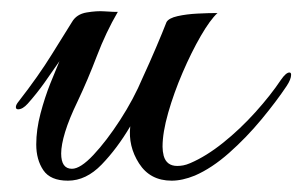

<svg xmlns="http://www.w3.org/2000/svg" viewBox="-20 -313 534 339"><path d="M100 6Q69 6 56.5 -12.5Q44 -31 44 -58Q44 -84 51.5 -112.5Q59 -141 69 -166Q79 -191 85 -205Q72 -186 58.5 -167Q45 -148 29 -130Q20 -120 12 -120Q8 -120 8 -124Q8 -128 13 -134Q48 -179 71.5 -217Q95 -255 107 -274Q115 -288 133 -291Q151 -294 164 -293Q168 -293 173 -292.5Q178 -292 188 -292Q167 -256 151 -214Q135 -172 117 -134Q102 -103 95 -80Q88 -57 88 -42Q88 -15 107 -15Q122 -15 145 -39.5Q168 -64 192 -101Q216 -138 232 -176Q244 -202 255.5 -229Q267 -256 274 -274Q278 -281 293.5 -284.5Q309 -288 328.5 -289Q348 -290 364 -290Q351 -278 334.5 -249.5Q318 -221 302.5 -185Q287 -149 277 -114Q267 -79 267 -54Q267 -50 267.5 -46Q268 -42 269 -38Q274 -20 293 -20Q298 -20 303.5 -21Q309 -22 316 -25Q344 -37 374 -61Q404 -85 431 -115Q458 -145 476 -172Q485 -185 491 -185Q494 -185 494 -181Q494 -173 486 -161Q468 -134 441.5 -102Q415 -70 384.5 -43Q354 -16 324 -3Q302 6 283 6Q245 6 225.5 -24.5Q206 -55 210 -90Q187 -51 159.5 -22.5Q132 6 100 6Z"/></svg>

Font: Gwendolyn
Style: Bold
Weight: 700
Designer: Robert E. Leuschke
Foundry: Robert E. Leuschke
Version: Version 1.010; ttfautohint (v1.8.3)